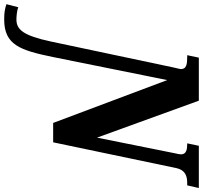

<svg xmlns="http://www.w3.org/2000/svg" viewBox="-177 -708 994 941"><g transform="rotate(90 320.5 -237.0)"><path d="M-55 240C70 240 96 161 129 1L242 -559L452 0H547L673 -602C683 -650 715 -657 748 -657H758L771 -714H564L552 -657H555C581 -657 606 -653 606 -627C606 -621 604 -610 600 -593L524 -215L343 -714H132L120 -657H130C164 -657 188 -653 188 -627C188 -621 185 -612 180 -589L53 11C24 146 -5 180 -55 180C-71 180 -101 177 -115 171L-130 229C-108 236 -93 240 -55 240Z"/></g></svg>

Font: Noto Serif ExtraCondensed Black
Style: Italic
Weight: 900
Width: 2
Italic angle: -12°
Designer: Monotype Design Team
Foundry: Monotype Imaging Inc.
Version: Version 2.014